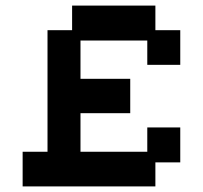

<svg xmlns="http://www.w3.org/2000/svg" viewBox="-20 -656 726 687"><path d="M61 11V-113H150V-548H238V-636H536V-548H625V-424H507V-511H268V-374H446V-251H268V-113H507V-200H625V-75H536V11Z"/></svg>

Font: Pixelify Sans SemiBold
Style: Regular
Weight: 600
Designer: Stefie Justprince
Foundry: Typecalism Foundryline
Version: Version 1.000